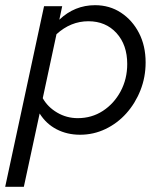

<svg xmlns="http://www.w3.org/2000/svg" viewBox="-42 -512 633 741"><path d="M-22 209 128 -488H198L187 -436Q246 -492 325 -492Q381 -492 425 -463Q469 -434 494.5 -384.5Q520 -335 520 -271Q520 -214 500 -163.5Q480 -113 445.5 -74.5Q411 -36 365 -14Q319 8 267 8Q217 8 176.5 -13Q136 -34 111 -74L50 209ZM299 -430Q231 -430 176 -380L123 -133Q142 -99 178.5 -77.5Q215 -56 258 -56Q312 -56 355 -84Q398 -112 423.5 -159.5Q449 -207 449 -265Q449 -339 407.5 -384.5Q366 -430 299 -430Z"/></svg>

Font: Red Hat Text VF
Style: Italic
Weight: 400
Italic angle: -12°
Designer: Pentagram, MCKL
Foundry: Pentagram, MCKL
Version: Version 1.023